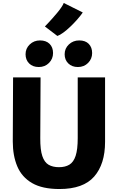

<svg xmlns="http://www.w3.org/2000/svg" viewBox="-20 -1264 793 1292"><path d="M380 8Q265 8 196 -32Q127 -72 96.5 -144Q66 -216 66 -312L68 -743H253L251 -334Q250.5 -256 264.8 -213.8Q279 -171.5 307.2 -155.2Q335.5 -139 377 -139Q419 -139 447 -156Q475 -173 489 -215.5Q503 -258 503 -334V-743H687V-309Q687 -160 613.8 -76Q540.5 8 380 8ZM241 -813Q200.5 -813 176.2 -837Q152 -861 152 -899Q152 -938 180.2 -965Q208.5 -992 249 -992Q290.5 -992 313.8 -968.8Q337 -945.5 337 -907Q337 -868 309.8 -840.5Q282.5 -813 241 -813ZM504 -813Q464.5 -813 439.8 -837Q415 -861 415 -899Q415 -938 443.5 -965Q472 -992 513 -992Q554.5 -992 577.2 -968.8Q600 -945.5 600 -907Q600 -868 572.8 -840.5Q545.5 -813 504 -813ZM366 -1022 282 -1086Q288 -1092 301.5 -1106.2Q315 -1120.5 331.5 -1139Q348 -1157.5 364.5 -1177.2Q381 -1197 393 -1214.8Q405 -1232.5 409 -1244L537 -1180Q521.5 -1157.5 499.2 -1132.2Q477 -1107 452.5 -1083.8Q428 -1060.5 405.2 -1044Q382.5 -1027.5 366 -1022Z"/></svg>

Font: Koeln Type Sans ExtraBold
Style: Regular
Weight: 800
Designer: Eben Sorkin
Foundry: Eben Sorkin
Version: Version 2.001